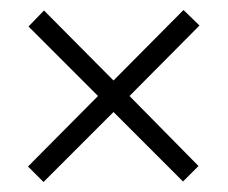

<svg xmlns="http://www.w3.org/2000/svg" viewBox="-20 -546 455 384"><path d="M347 -526 207 -385 68 -525 37 -493 176 -354 36 -213 67 -182 207 -322 346 -183 377 -214 239 -354 379 -495Z"/></svg>

Font: Noto Sans Gujarati ExtraCondensed Light
Style: Regular
Weight: 300
Width: 2
Designer: Jelle Bosma - Monotype Design Team, Universal Thirst
Foundry: Monotype Imaging Inc.
Version: Version 2.106